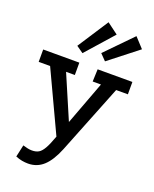

<svg xmlns="http://www.w3.org/2000/svg" viewBox="-173 -823 922 1153"><g transform="rotate(20 288.0 -246.5)"><path d="M151 235Q132 235 112.5 231.5Q93 228 71 219L88 142Q105 147 118.5 150Q132 153 146 153Q172 153 189 143Q206 133 221.5 106Q237 79 255 29L401 -361H348L351 -440H573V-361H498L322 81Q290 160 249 197.5Q208 235 151 235ZM277 68 76 -361H3V-440H234V-361H178L321 -28ZM316 -728 387 -675 232 -500 188 -531ZM502 -707 560 -644 376 -500 338 -539Z"/></g></svg>

Font: Podkova SemiBold
Style: Regular
Weight: 600
Designer: Ilya Yudin
Foundry: Cyreal (www.cyreal.org)
Version: Version 2.103